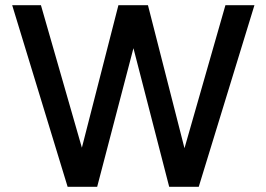

<svg xmlns="http://www.w3.org/2000/svg" viewBox="-20 -721 1028 741"><path d="M241 0 27 -701H138L296 -151L437 -701H551L692 -149L850 -701H962L747 0H633L495 -535L355 0Z"/></svg>

Font: LT Superior Semi-bold
Style: Regular
Weight: 600
Designer: Daniel Lyons
Foundry: LyonsType
Version: Version 1.0